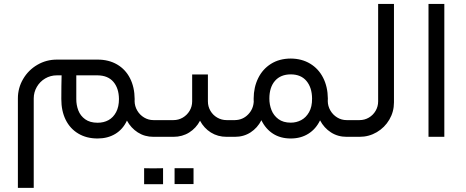

<svg xmlns="http://www.w3.org/2000/svg" viewBox="-20 -677 2304 950"><path d="M758.9 -82.7H739.4Q714.5 -82.7 693.1 -95.5Q671.7 -108.3 659.1 -129.9Q646.5 -151.4 646 -176.4Q646.3 -180 646.3 -187Q645.7 -246 623.2 -290Q600.7 -334 559.3 -358.1Q517.9 -382.1 463.1 -382.1H261.3Q208.7 -382.1 164.5 -356.1Q120.3 -330.2 94.4 -286Q68.5 -241.9 68.5 -189.8V252.5H146.9V-189.8Q146.9 -220.6 162.2 -247Q177.5 -273.4 203.7 -288.8Q230 -304.2 261.3 -304.2H284.8Q283.4 -255.8 283.4 -187.2Q283.2 -128.5 304.9 -84.4Q326.7 -40.3 367.4 -16.1Q408 8.2 462.9 8.2Q512.9 8.2 550.6 -14.5Q588.2 -37.3 608.1 -80.3Q627.8 -43.7 661.8 -21.8Q695.8 0 739.4 0H758.9ZM568.6 -187Q568.6 -148.8 554.6 -122.3Q540.6 -95.8 517 -82.7Q493.5 -69.7 462.9 -69.7Q425.2 -69.7 401.5 -86.8Q377.8 -103.9 367.5 -130.6Q357.3 -157.4 357.5 -186.8V-304.2H462.9Q514.1 -303.6 541.1 -272Q568.1 -240.3 568.6 -187Z M758.7 0H838.3Q882 0 916.2 -21.5Q950.5 -43 969.7 -79.7Q989.2 -43 1023.3 -21.5Q1057.5 0 1101.4 0H1122.4V-82.7H1101.4Q1076.3 -82.7 1054.9 -95.1Q1033.5 -107.5 1021.1 -128.8Q1008.7 -150.1 1008.7 -175.4V-308.5H930.8V-175.4Q930.8 -150.1 918.2 -128.8Q905.5 -107.5 884.4 -95.1Q863.2 -82.7 838.3 -82.7H758.7Q740.5 -73.7 733.6 -57.5Q726.7 -41.4 733.6 -25.2Q740.5 -9.1 758.7 0ZM786.8 234.4Q786.8 210.5 786.8 194.9Q786.8 178.8 786.8 155.3Q764.8 155.8 751.4 155.8Q738.1 155.8 723 155.8Q711.5 155.3 693.1 155.3Q693.1 178.8 693.1 194.9Q693.1 210.5 693.1 234.4Q712.8 234.4 725.2 234.4Q731.7 234.4 737.2 234.4Q746.4 234.4 756.5 234.4Q768 234.4 786.8 234.4ZM937.6 233.9Q937.6 210.5 937.6 194.9Q937.6 179.2 937.6 155.3Q915.5 155.3 901.9 155.3Q888.4 155.3 873.2 155.3Q862.2 155.3 843.8 155.3Q843.8 179.2 843.8 194.9Q843.8 210.5 843.8 233.9Q865.4 233.9 879 233.9Q892.5 233.9 906.8 233.9Q918.3 233.9 937.6 233.9Z M1418.7 -70.1Q1381.2 -70.1 1357.5 -87.8Q1333.8 -105.4 1323.2 -132.6Q1312.6 -159.7 1312.8 -189.7Q1313 -245.4 1340.7 -277.1Q1368.4 -308.8 1418.7 -309Q1469.6 -308.8 1496.6 -276.1Q1523.6 -243.4 1524.1 -189.9Q1524.6 -148.8 1509.2 -121.9Q1493.8 -95 1470.1 -82.6Q1446.4 -70.1 1418.7 -70.1ZM1601.8 -177Q1602.2 -180.9 1602.2 -189.4Q1601.5 -248 1578.7 -292.5Q1556 -337.1 1514.6 -362Q1473.2 -386.9 1418.9 -387.3Q1362.1 -387.1 1320.6 -361Q1279.2 -334.9 1257.3 -289.9Q1235.3 -245 1235.1 -189.6Q1235.1 -185.9 1235.2 -177.7Q1235.2 -177.5 1235.6 -177.2Q1234.4 -138.2 1207.9 -110.9Q1181.5 -83.5 1142.2 -82.7H1122.4Q1104.6 -73.7 1097.9 -57.5Q1091.1 -41.4 1097.9 -25.1Q1104.6 -8.9 1122.4 0H1142.2Q1185.9 0 1219.8 -22Q1253.8 -44 1273.4 -82.1Q1293.9 -39.4 1330.7 -15.6Q1367.6 8.2 1418.7 8.2Q1468.4 8.2 1505.6 -15.2Q1542.9 -38.5 1563.6 -81.5Q1583.4 -43.9 1617.5 -22Q1651.5 0 1695.2 0H1714.4V-82.7H1695.2Q1669.8 -82.7 1648.5 -95.7Q1627.2 -108.6 1614.6 -130.4Q1602 -152.2 1601.8 -177Z M1713.7 0H1758.9Q1805.3 0 1844.4 -23Q1883.5 -46 1906.4 -85.1Q1929.3 -124.1 1929.3 -170.4V-657.4H1851V-175.4Q1851 -150.1 1838.6 -128.8Q1826.2 -107.5 1805.1 -95.1Q1784 -82.7 1758.9 -82.7H1713.7Q1695.4 -73.7 1688.6 -57.5Q1681.7 -41.4 1688.6 -25.2Q1695.4 -9.1 1713.7 0Z M2100.2 0H2178.5V-657.4H2100.2Z"/></svg>

Font: Arad-FD-VF Thin
Style: Regular
Weight: 100
Designer: Mohammad Darvishi
Version: Version 1.010;September 21, 2024;FontCreator 15.0.0.2992 64-